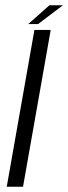

<svg xmlns="http://www.w3.org/2000/svg" viewBox="-20 -705 258 725"><path d="M5.5 0H67L171.5 -592H110ZM86.5 -614H123.5L217.5 -685H166.5Z"/></svg>

Font: Anybody UltraCondensed Thin Light
Style: Italic
Weight: 300
Italic angle: -10°
Version: Version 1.111